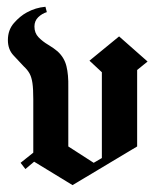

<svg xmlns="http://www.w3.org/2000/svg" viewBox="-20 -535 468 567"><path d="M55 -35.8 40.8 -54.2 78.3 -84.2V-241.7Q78.3 -272.5 75.8 -289.6Q73.3 -306.7 67.5 -317.5Q61.7 -328.3 50 -339.2Q35.8 -354.2 19.6 -371.7Q3.3 -389.2 3.3 -416.7Q3.3 -446.7 21.3 -467.1Q39.2 -487.5 59.2 -498.3Q85 -512.5 114.2 -515L118.3 -499.2Q104.2 -495 92.9 -484.2Q81.7 -473.3 81.7 -456.7Q81.7 -437.5 93.8 -425Q105.8 -412.5 122.1 -402.9Q138.3 -393.3 150 -383.3Q170 -365 176.2 -339.6Q182.5 -314.2 181.7 -277.5V-102.5L256.7 -54.2L280.8 -68.3V-321.7L244.2 -355.8L331.7 -427.5L415.8 -353.3L385 -328.3V-102.5L194.2 11.7L80.8 -57.5Z"/></svg>

Font: Manufacturing Consent
Style: Regular
Weight: 400
Version: Version 3.000; ttfautohint (v1.8.4.7-5d5b)